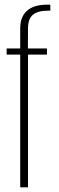

<svg xmlns="http://www.w3.org/2000/svg" viewBox="-20 -806 252 826"><path d="M67 0V-571H8.5V-597.5H67V-685Q67 -733.5 96.2 -759.8Q125.5 -786 184.5 -786H196.5V-760H186.5Q142.5 -760 121.5 -742.5Q100.5 -725 100.5 -684L100 -597.5H182V-571H100.5V0Z"/></svg>

Font: Anybody Condensed ExtraLight
Style: Regular
Weight: 200
Width: 3
Designer: Tyler Finck
Foundry: Etcetera Type Company
Version: Version 1.010; ttfautohint (v1.8.3) -l 8 -r 50 -G 200 -x 14 